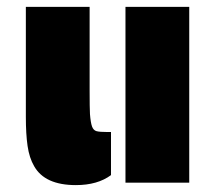

<svg xmlns="http://www.w3.org/2000/svg" viewBox="-20 -530 626 557"><path d="M79 -48Q65 -72 60 -106.5Q55 -141 55 -191V-510H240V-269Q240 -216 241 -199Q243 -174 247 -163Q251 -152 260 -149.5Q269 -147 292 -147H302V-22Q263 7 200 7Q110 7 79 -48ZM344 -510H529V0H344Z"/></svg>

Font: Saira Stencil One
Style: Regular
Weight: 400
Designer: Hector Gatti with collaboration of the Omnibus-Type team
Foundry: Omnibus-Type
Version: Version 1.004